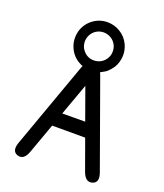

<svg xmlns="http://www.w3.org/2000/svg" viewBox="-182 -1139 1095 1281"><g transform="rotate(20 365.5 -498.5)"><path d="M433.6 -665.5Q404.3 -746.6 362.8 -746.6Q320.8 -746.6 291.5 -665.5L74.2 -59.6Q50.8 7.3 98.6 21.5Q145.5 34.7 168.9 -32.2L245.6 -244.6H480L556.6 -32.2Q580.6 35.2 627 21.5Q675.3 7.3 651.4 -59.6ZM362.8 -569.8 443.8 -344.7 281.2 -343.8ZM276.9 -790Q260.7 -811 258.8 -839.8Q258.3 -843.8 258.3 -847.7Q258.3 -871.1 269 -892.1Q281.2 -917 304.2 -931.6Q327.6 -946.3 356 -946.8Q356.4 -946.8 357.4 -946.8Q385.7 -946.8 410.2 -931.6Q435.5 -916 447.8 -889.2Q456.5 -869.6 456.5 -847.7Q456.5 -840.3 455.6 -833.5Q451.7 -804.2 432.1 -782.2Q418 -766.1 398.9 -757.3Q378.9 -748.5 357.4 -748.5Q355 -748.5 352.5 -748.5Q327.6 -750 309.6 -760.3Q292.5 -769.5 276.9 -790ZM354.5 -1019.5Q297.4 -1018.1 252.9 -982.9Q209 -948.2 193.8 -893.6Q188 -871.6 188 -848.6Q188 -815.9 199.7 -786.1Q220.2 -733.4 268.1 -703.1Q310.1 -676.8 359.9 -676.8Q372.1 -676.8 384.8 -678.7Q416 -683.6 429.4 -691.2Q442.9 -698.7 456.3 -706.3Q469.7 -713.9 489.3 -736.8Q521.5 -772 528.8 -825.7Q530.3 -836.9 530.3 -848.1Q530.3 -886.7 513.7 -921.9Q492.2 -967.8 448.7 -994.1Q407.2 -1019.5 358.9 -1019.5Q356.9 -1019.5 354.5 -1019.5Z"/></g></svg>

Font: Comic Relief
Style: Regular
Weight: 400
Designer: Jeff Davis
Foundry: Loudifier
Version: Version 1.200; ttfautohint (v1.8.4.7-5d5b)